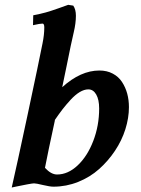

<svg xmlns="http://www.w3.org/2000/svg" viewBox="-20 -790 600 815"><path d="M269.5 -769.5 291 -766.1Q302.2 -750 302.2 -723.1Q302.2 -691.4 293 -652.8Q287.6 -630.9 280.3 -595.7Q272.9 -560.5 262.5 -508.5Q252 -456.5 244.1 -419.9Q322.3 -490.7 401.9 -490.7Q434.1 -490.7 458.7 -477.5Q483.4 -464.4 498 -441.9Q512.7 -419.4 520 -392.6Q527.3 -365.7 527.3 -335.4Q527.3 -289.6 512.2 -241.5Q497.1 -193.4 468 -149.9Q439 -106.4 400.6 -72.3Q362.3 -38.1 311.8 -17.8Q261.2 2.4 207 2.4Q191.9 2.4 162.6 -4.6Q133.3 -11.7 124.5 -11.7Q118.7 -11.7 95 -7.3Q71.3 -2.9 50.8 1.5L29.8 5.9Q49.8 -80.6 97.9 -306.2Q146 -531.7 160.6 -606.4Q168 -642.1 168 -673.8Q168 -689.9 160.2 -689.9Q150.4 -689.9 120.1 -683.1L121.1 -725.1Q151.9 -731 174.6 -737.3Q197.3 -743.7 229.2 -755.1Q261.2 -766.6 269.5 -769.5ZM210.4 -277.3 213.4 -280.8Q182.6 -139.2 170.9 -77.6Q196.8 -49.3 222.2 -49.3Q268.6 -49.3 309.8 -88.1Q351.1 -127 376 -191.9Q400.9 -256.8 400.9 -329.6Q400.9 -367.2 388.4 -388.9Q376 -410.6 355 -410.6Q337.4 -410.6 318.4 -399.2Q299.3 -387.7 279.5 -366.2Q259.8 -344.7 244.6 -325Q229.5 -305.2 210.4 -277.3Z"/></svg>

Font: Flanker
Style: Bold Italic
Weight: 700
Italic angle: -12°
Designer: Flanker
Version: Version 2.000